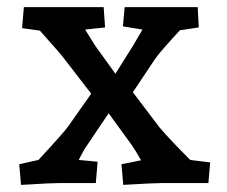

<svg xmlns="http://www.w3.org/2000/svg" viewBox="-20 -514 638 539"><path d="M321 -53 376 -64Q361 -91 349 -108L285 -196L225 -107Q216 -95 201 -65L254 -60L249 0H144Q121 0 59 4L39 5L34 -53L88 -65Q161 -144 172 -160L236 -251L165 -343Q154 -359 92 -428L42 -435L47 -494H271L275 -437L219 -431L247 -386L304 -307L353 -385L380 -431L325 -440L330 -494H535L538 -437L485 -429Q461 -403 440 -379Q419 -355 409 -339L353 -255L428 -156Q458 -121 514 -65L570 -58L565 0H430Q411 0 326 5Z"/></svg>

Font: Andada Pro SemiBold
Style: Regular
Weight: 600
Designer: Carolina Giovagnoli
Foundry: Huerta Tipografica
Version: Version 3.005